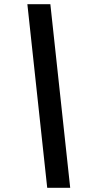

<svg xmlns="http://www.w3.org/2000/svg" viewBox="-20 -793 438 919"><path d="M206 106 111 -773H221L316 106Z"/></svg>

Font: Rethink Sans SemiBold
Style: Italic
Weight: 600
Italic angle: -10°
Designer: The Rethink Sans project authors (Hans Thiessen). DM Sans designed by Colophon Foundry.
Foundry: Rethink Communications LLC
Version: Version 1.001